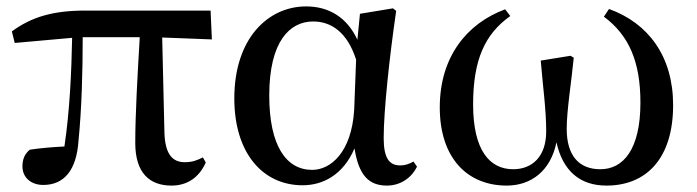

<svg xmlns="http://www.w3.org/2000/svg" viewBox="-20 -563 2174 599"><path d="M515 16C564 16 601 -9 622 -56L613 -72C595 -63 581 -57 556 -57C519 -57 495 -81 493 -149L486 -446L641 -440L637 -530H246C145 -530 78 -510 17 -465L26 -429L205 -445C203 -341 198 -221 181 -106C141 -104 107 -101 73 -96C57 -83 50 -66 50 -44C50 -9 77 14 115 14C180 14 219 -32 225 -125C235 -224 238 -343 238 -447H416C409 -328 402 -206 402 -117C402 -22 448 16 515 16Z M924 15C986 15 1050 -16 1086 -100C1099 -17 1130 16 1187 16C1231 16 1265 -10 1281 -43L1270 -59C1257 -52 1246 -47 1228 -47C1195 -47 1177 -69 1177 -132C1177 -218 1195 -385 1216 -529L1206 -537L1103 -520L1095 -439C1063 -508 1007 -543 935 -543C817 -543 711 -444 711 -256C711 -85 800 15 924 15ZM1091 -377 1085 -221C1077 -87 1011 -33 954 -33C873 -33 820 -108 820 -265C820 -434 884 -496 957 -496C1012 -496 1063 -464 1091 -377Z M1561 16C1637 16 1698 -30 1716 -119C1736 -29 1790 16 1872 16C1996 16 2080 -68 2080 -235C2080 -388 2002 -491 1880 -535L1864 -511C1942 -453 1978 -371 1978 -243C1978 -96 1924 -35 1853 -35C1785 -35 1748 -79 1748 -161C1748 -219 1763 -310 1770 -383L1760 -389L1667 -374C1674 -289 1684 -222 1684 -153C1684 -73 1639 -35 1581 -35C1509 -35 1456 -92 1456 -237C1456 -377 1493 -457 1572 -513L1556 -534C1437 -490 1352 -386 1352 -228C1352 -71 1437 16 1561 16Z"/></svg>

Font: Noto Serif SC SemiBold
Style: Regular
Weight: 600
Designer: Ryoko NISHIZUKA 西塚涼子 (kana & ideographs); Frank Grießhammer (Latin, Greek & Cyrillic); Wenlong ZHANG 张文龙 (bopomofo); San
Foundry: Adobe
Version: Version 2.001;hotconv 1.1.0;makeotfexe 2.6.0